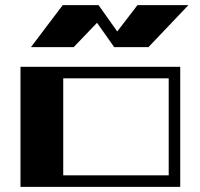

<svg xmlns="http://www.w3.org/2000/svg" viewBox="-20 -730 782 750"><path d="M684 0H60V-469H684ZM639 -424H227V-45H639ZM560 -546H426L359 -641L268 -546H101L225 -710H365L438 -607L517 -710H716Z"/></svg>

Font: Geostar Fill
Style: Regular
Weight: 400
Designer: Joe Prince
Foundry: Joe Prince
Version: Version 1.002